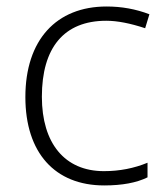

<svg xmlns="http://www.w3.org/2000/svg" viewBox="-20 -561 515 591"><path d="M300.8 9.8C356 9.8 400.4 1.5 434.1 -15.1V-60.1C392.6 -43 348.1 -34.2 299.8 -34.2C179.2 -34.2 108.9 -120.1 108.9 -263.2C108.9 -414.1 176.8 -497.1 307.1 -497.1C340.8 -497.1 380.9 -489.3 426.8 -474.1L439.9 -517.1C397.9 -533.2 354 -541 308.1 -541C153.3 -541 58.1 -438 58.1 -262.2C58.1 -90.8 148.9 9.8 300.8 9.8Z"/></svg>

Font: Open Sans 300
Style: Regular
Weight: 300
Foundry: Ascender Corporation
Version: Version 1.100;PS 001.100;hotconv 1.0.88;makeotf.lib2.5.64775